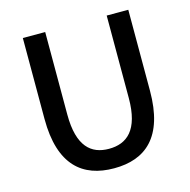

<svg xmlns="http://www.w3.org/2000/svg" viewBox="-109 -843 951 962"><g transform="rotate(-15 366.5 -361.5)"><path d="M367 13C530 13 640 -76 640 -316V-736H528V-308C528 -142 460 -88 367 -88C275 -88 209 -142 209 -308V-736H93V-316C93 -76 204 13 367 13Z"/></g></svg>

Font: Source Han Sans KR Medium
Style: Regular
Weight: 500
Designer: Ryoko NISHIZUKA (kana & ideographs); Paul D. Hunt (Latin, Greek & Cyrillic); Wenlong ZHANG (bopomofo); Sandoll Communica
Foundry: Adobe Systems Incorporated
Version: Version 1.001;PS 1.001;hotconv 1.0.78;makeotf.lib2.5.61930